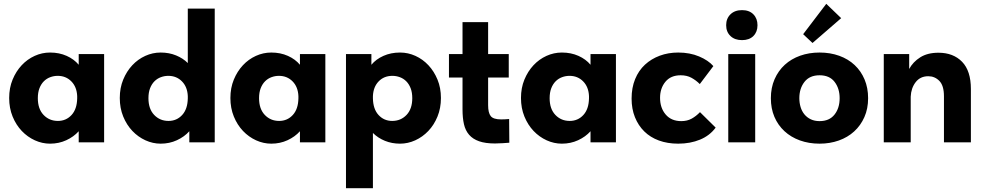

<svg xmlns="http://www.w3.org/2000/svg" viewBox="-20 -745 5150 1005"><path d="M242 7Q201 7 162.5 -10.5Q124 -28 94 -59.5Q64 -91 46 -135Q28 -179 28 -232Q28 -285 46 -328.5Q64 -372 93.5 -403.5Q123 -435 161.5 -452.5Q200 -470 242 -470Q290 -470 329 -452.5Q368 -435 392 -406V-462H525V0H392V-58Q366 -29 327 -11Q288 7 242 7ZM283 -112Q326 -112 354.5 -143Q383 -174 384 -230V-242Q382 -290 353.5 -319Q325 -348 282 -348Q262 -348 243 -341Q224 -334 209.5 -319.5Q195 -305 186.5 -283Q178 -261 178 -231Q178 -175 208 -143.5Q238 -112 283 -112Z M821 7Q780 7 741.5 -10.5Q703 -28 673 -59.5Q643 -91 625 -135Q607 -179 607 -232Q607 -285 625 -328.5Q643 -372 672.5 -403.5Q702 -435 740.5 -452.5Q779 -470 821 -470Q865 -470 901.5 -455Q938 -440 963 -415V-700H1104V0H971V-58Q945 -29 906 -11Q867 7 821 7ZM862 -112Q905 -112 933.5 -143Q962 -174 963 -230V-242Q961 -290 932.5 -319Q904 -348 861 -348Q841 -348 822 -341Q803 -334 788.5 -319.5Q774 -305 765.5 -283Q757 -261 757 -231Q757 -175 787 -143.5Q817 -112 862 -112Z M1400 7Q1359 7 1320.5 -10.5Q1282 -28 1252 -59.5Q1222 -91 1204 -135Q1186 -179 1186 -232Q1186 -285 1204 -328.5Q1222 -372 1251.5 -403.5Q1281 -435 1319.5 -452.5Q1358 -470 1400 -470Q1448 -470 1487 -452.5Q1526 -435 1550 -406V-462H1683V0H1550V-58Q1524 -29 1485 -11Q1446 7 1400 7ZM1441 -112Q1484 -112 1512.5 -143Q1541 -174 1542 -230V-242Q1540 -290 1511.5 -319Q1483 -348 1440 -348Q1420 -348 1401 -341Q1382 -334 1367.5 -319.5Q1353 -305 1344.5 -283Q1336 -261 1336 -231Q1336 -175 1366 -143.5Q1396 -112 1441 -112Z M1791 240V-462H1924V-406Q1948 -435 1987 -452.5Q2026 -470 2074 -470Q2116 -470 2154.5 -452.5Q2193 -435 2222.5 -403.5Q2252 -372 2270 -328.5Q2288 -285 2288 -232Q2288 -179 2270 -135Q2252 -91 2222 -59.5Q2192 -28 2153.5 -10.5Q2115 7 2074 7Q2031 7 1994.5 -8Q1958 -23 1932 -49V240ZM2034 -348Q1990 -348 1962 -319Q1934 -290 1932 -242V-230Q1933 -174 1961.5 -143Q1990 -112 2033 -112Q2078 -112 2108 -143.5Q2138 -175 2138 -231Q2138 -261 2129.5 -283Q2121 -305 2106.5 -319.5Q2092 -334 2073 -341Q2054 -348 2034 -348Z M2330 -462H2401V-629H2535V-462H2643V-339H2535V-194Q2535 -155 2548.5 -137.5Q2562 -120 2603 -120Q2612 -120 2623 -120.5Q2634 -121 2645 -122L2646 2Q2632 3 2611.5 4.5Q2591 6 2571 6Q2521 6 2488 -5.5Q2455 -17 2435.5 -39.5Q2416 -62 2408.5 -95Q2401 -128 2401 -172V-339H2330Z M2921 7Q2880 7 2841.5 -10.5Q2803 -28 2773 -59.5Q2743 -91 2725 -135Q2707 -179 2707 -232Q2707 -285 2725 -328.5Q2743 -372 2772.5 -403.5Q2802 -435 2840.5 -452.5Q2879 -470 2921 -470Q2969 -470 3008 -452.5Q3047 -435 3071 -406V-462H3204V0H3071V-58Q3045 -29 3006 -11Q2967 7 2921 7ZM2962 -112Q3005 -112 3033.5 -143Q3062 -174 3063 -230V-242Q3061 -290 3032.5 -319Q3004 -348 2961 -348Q2941 -348 2922 -341Q2903 -334 2888.5 -319.5Q2874 -305 2865.5 -283Q2857 -261 2857 -231Q2857 -175 2887 -143.5Q2917 -112 2962 -112Z M3530 7Q3474 7 3429 -9.5Q3384 -26 3352.5 -57Q3321 -88 3303.5 -131.5Q3286 -175 3286 -229Q3286 -286 3304.5 -331Q3323 -376 3356 -406.5Q3389 -437 3433.5 -453.5Q3478 -470 3530 -470Q3591 -470 3639.5 -449.5Q3688 -429 3714 -399L3643 -305Q3623 -325 3599 -338Q3575 -351 3543 -351Q3491 -351 3463 -317Q3435 -283 3435 -233Q3435 -180 3464.5 -145.5Q3494 -111 3546 -111Q3577 -111 3600.5 -124Q3624 -137 3644 -158L3726 -77Q3695 -35 3644 -14Q3593 7 3530 7Z M3792 -462H3933V0H3792ZM3864 -535Q3826 -535 3803.5 -556.5Q3781 -578 3781 -613Q3781 -648 3803.5 -670Q3826 -692 3864 -692Q3902 -692 3923.5 -670Q3945 -648 3945 -613Q3945 -578 3923.5 -556.5Q3902 -535 3864 -535Z M4270 7Q4214 7 4167 -10Q4120 -27 4086 -58.5Q4052 -90 4033.5 -133.5Q4015 -177 4015 -231Q4015 -286 4034.5 -330.5Q4054 -375 4088 -406Q4122 -437 4168.5 -453.5Q4215 -470 4270 -470Q4326 -470 4373 -453Q4420 -436 4453.5 -404.5Q4487 -373 4505.5 -329Q4524 -285 4524 -231Q4524 -176 4504.5 -132Q4485 -88 4451 -57Q4417 -26 4370.5 -9.5Q4324 7 4270 7ZM4270 -111Q4321 -111 4348 -145Q4375 -179 4375 -231Q4375 -282 4348.5 -316.5Q4322 -351 4270 -351Q4218 -351 4191 -316.5Q4164 -282 4164 -231Q4164 -207 4170.5 -185Q4177 -163 4190.5 -146.5Q4204 -130 4224 -120.5Q4244 -111 4270 -111ZM4383 -650 4233 -520 4184 -566 4305 -725Z M4921 -241Q4921 -297 4897 -321.5Q4873 -346 4839 -346Q4797 -346 4773 -315Q4749 -284 4747 -239V0H4606V-462H4739V-384Q4759 -421 4797 -445Q4835 -469 4892 -469Q4970 -469 5016 -421.5Q5062 -374 5062 -279V0H4921V-241Z"/></svg>

Font: Tilda Sans Extra Bold
Style: Regular
Weight: 800
Designer: ParaType Ltd
Foundry: ParaType Ltd
Version: Version 1.009